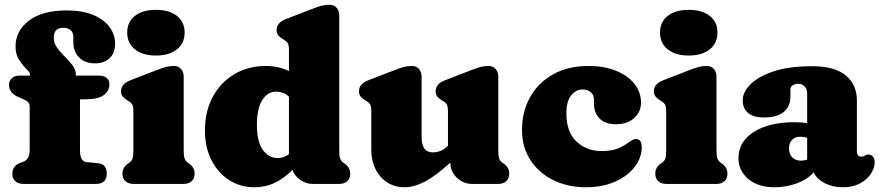

<svg xmlns="http://www.w3.org/2000/svg" viewBox="-20 -775 3706 809"><path d="M317 -142Q317 -94.5 345 -92L395 -87Q414 -85 422 -72.8Q430 -60.5 430 -43Q430 0 383 0H79Q57.5 0 44.8 -11.2Q32 -22.5 32 -42Q32 -77.5 67 -89.5L77 -93Q90 -97.5 97.5 -109Q105 -120.5 105 -144V-324.5Q105 -337 99 -344Q93 -351 74 -359L62 -364Q38 -374 28 -387Q18 -400 18 -417Q18 -434.5 30 -445.5Q42 -456.5 62 -456.5H106.5V-462Q106.5 -470 91.2 -484.5Q76 -499 60.8 -522.2Q45.5 -545.5 45.5 -580Q45.5 -644.5 101.5 -687.8Q157.5 -731 261.5 -731Q328 -731 373.2 -711.8Q418.5 -692.5 441.8 -660.8Q465 -629 465 -592Q465 -551 441.5 -529.5Q418 -508 381 -508Q339 -508 314 -532.2Q289 -556.5 289 -597.5V-618.5Q289 -639 277.2 -648.5Q265.5 -658 247 -658Q206.5 -658 206.5 -616Q206.5 -593.5 220.5 -574Q234.5 -554.5 253 -536.5Q271.5 -518.5 285.5 -500Q299.5 -481.5 299.5 -461V-456.5H397Q417.5 -456.5 429.2 -447Q441 -437.5 441 -419.5Q441 -392.5 417.5 -374.5Q394 -356.5 339 -356.5H317ZM637 -541Q581 -541 548.5 -567Q516 -593 516 -638Q516 -682.5 548.5 -708Q581 -733.5 637 -733.5Q693 -733.5 725.5 -708Q758 -682.5 758 -638Q758 -593 725.5 -567Q693 -541 637 -541ZM754 -452V-142Q754 -116.5 757.8 -107Q761.5 -97.5 768 -92L775 -87Q787 -79 793.5 -68.5Q800 -58 800 -43Q800 -23 787.5 -11.5Q775 0 753 0H543Q521.5 0 508.8 -11.5Q496 -23 496 -43Q496 -58 502.5 -68.5Q509 -79 521 -87L528 -92Q535 -97.5 538.5 -107Q542 -116.5 542 -142V-305Q542 -327.5 536.5 -335.8Q531 -344 522 -349L515 -353Q504 -360 497 -368.5Q490 -377 490 -391Q490 -421.5 530 -437L636 -478Q661.5 -488 678 -492.5Q694.5 -497 713 -497Q732 -497 743 -484.2Q754 -471.5 754 -452Z M843.5 -225Q843.5 -306.5 877 -367.8Q910.5 -429 968.5 -463Q1026.5 -497 1099.5 -497Q1155 -497 1197.5 -475.5V-563Q1197.5 -585.5 1192 -593.8Q1186.5 -602 1177.5 -607L1170.5 -611Q1159.5 -617.5 1152.5 -626.2Q1145.5 -635 1145.5 -649Q1145.5 -679.5 1185.5 -695L1291.5 -736Q1317 -746 1333.5 -750.5Q1350 -755 1368.5 -755Q1387.5 -755 1398.5 -742.2Q1409.5 -729.5 1409.5 -710V-142Q1409.5 -116.5 1413.2 -107Q1417 -97.5 1423.5 -92L1430.5 -87Q1442.5 -79 1449 -68.5Q1455.5 -58 1455.5 -43Q1455.5 -23 1443 -11.5Q1430.5 0 1408.5 0H1298.5Q1269.5 0 1245.2 -17Q1221 -34 1212 -59Q1178 -24 1138.2 -5Q1098.5 14 1051.5 14Q992 14 945 -16.5Q898 -47 870.8 -100.8Q843.5 -154.5 843.5 -225ZM1062.5 -249Q1062.5 -177 1087.8 -143Q1113 -109 1149.5 -109Q1176.5 -109 1197.5 -125.5V-367.5Q1185 -379.5 1171.5 -384.2Q1158 -389 1143.5 -389Q1107.5 -389 1085 -353.2Q1062.5 -317.5 1062.5 -249Z M1544.5 -146V-305Q1544.5 -327.5 1539 -335.8Q1533.5 -344 1524.5 -349L1517.5 -353Q1506.5 -360 1499.5 -368.5Q1492.5 -377 1492.5 -391Q1492.5 -421.5 1532.5 -437L1638.5 -478Q1664 -488 1680.5 -492.5Q1697 -497 1715.5 -497Q1734.5 -497 1745.5 -484.2Q1756.5 -471.5 1756.5 -452V-197Q1756.5 -133 1803.5 -133Q1818.5 -133 1833.2 -138Q1848 -143 1863.5 -157L1867.5 -161V-305Q1867.5 -327.5 1862 -335.8Q1856.5 -344 1847.5 -349L1840.5 -353Q1829.5 -360 1822.5 -368.5Q1815.5 -377 1815.5 -391Q1815.5 -421.5 1855.5 -437L1961.5 -478Q1987 -488 2003.5 -492.5Q2020 -497 2038.5 -497Q2057.5 -497 2068.5 -484.2Q2079.5 -471.5 2079.5 -452V-142Q2079.5 -116.5 2083.2 -107Q2087 -97.5 2093.5 -92L2100.5 -87Q2112.5 -79 2119 -68.5Q2125.5 -58 2125.5 -43Q2125.5 -23 2113 -11.5Q2100.5 0 2078.5 0H1968.5Q1932.5 0 1905 -26.2Q1877.5 -52.5 1877.5 -90Q1816 -33.5 1770.2 -9.8Q1724.5 14 1685.5 14Q1622.5 14 1583.5 -30.5Q1544.5 -75 1544.5 -146Z M2681 -342.5Q2681 -304 2652.2 -277.8Q2623.5 -251.5 2575.5 -251.5Q2529 -251.5 2505.8 -276.2Q2482.5 -301 2482.5 -339.5V-355.5Q2482.5 -375.5 2469 -386.8Q2455.5 -398 2433.5 -398Q2407 -398 2386.8 -373.2Q2366.5 -348.5 2366.5 -297.5Q2366.5 -218 2409.5 -178.2Q2452.5 -138.5 2514.5 -138.5Q2548.5 -138.5 2573 -145.8Q2597.5 -153 2622 -170.5Q2649 -190 2659.5 -189.5Q2671 -189 2677.5 -181Q2684 -173 2684 -155Q2684 -110.5 2654.2 -71.8Q2624.5 -33 2571.5 -9.5Q2518.5 14 2448.5 14Q2372 14 2311 -16.2Q2250 -46.5 2214.8 -100.8Q2179.5 -155 2179.5 -227.5Q2179.5 -305 2213.8 -366Q2248 -427 2310.8 -462Q2373.5 -497 2459 -497Q2527.5 -497 2577.2 -476.2Q2627 -455.5 2654 -420.5Q2681 -385.5 2681 -342.5Z M2882 -541Q2826 -541 2793.5 -567Q2761 -593 2761 -638Q2761 -682.5 2793.5 -708Q2826 -733.5 2882 -733.5Q2938 -733.5 2970.5 -708Q3003 -682.5 3003 -638Q3003 -593 2970.5 -567Q2938 -541 2882 -541ZM2999 -452V-142Q2999 -116.5 3002.8 -107Q3006.5 -97.5 3013 -92L3020 -87Q3032 -79 3038.5 -68.5Q3045 -58 3045 -43Q3045 -23 3032.5 -11.5Q3020 0 2998 0H2788Q2766.5 0 2753.8 -11.5Q2741 -23 2741 -43Q2741 -58 2747.5 -68.5Q2754 -79 2766 -87L2773 -92Q2780 -97.5 2783.5 -107Q2787 -116.5 2787 -142V-305Q2787 -327.5 2781.5 -335.8Q2776 -344 2767 -349L2760 -353Q2749 -360 2742 -368.5Q2735 -377 2735 -391Q2735 -421.5 2775 -437L2881 -478Q2906.5 -488 2923 -492.5Q2939.5 -497 2958 -497Q2977 -497 2988 -484.2Q2999 -471.5 2999 -452Z M3091.5 -108Q3091.5 -178 3156 -219Q3220.5 -260 3326.5 -260Q3357.5 -260 3381 -256.5V-380Q3381 -399 3370.8 -410.5Q3360.5 -422 3343 -422Q3330 -422 3320.2 -415.8Q3310.5 -409.5 3310.5 -399V-368Q3310.5 -326 3281.8 -303Q3253 -280 3199.5 -280Q3154 -280 3131.8 -299.2Q3109.5 -318.5 3109.5 -353Q3109.5 -386 3141.5 -419Q3173.5 -452 3238.5 -474Q3303.5 -496 3401.5 -496Q3497 -496 3543.8 -457.2Q3590.5 -418.5 3590.5 -351.5V-135Q3590.5 -127.5 3594.8 -121.2Q3599 -115 3609.5 -115Q3615.5 -115 3619 -116.5Q3622.5 -118 3625.5 -120Q3631.5 -124 3637.5 -124Q3651 -124 3658.2 -114.8Q3665.5 -105.5 3665.5 -92Q3665.5 -67 3649.2 -42.5Q3633 -18 3603.2 -2Q3573.5 14 3532.5 14Q3488.5 14 3455 -3.2Q3421.5 -20.5 3408.5 -49Q3382.5 -19 3337.8 -2.5Q3293 14 3243.5 14Q3174 14 3132.8 -21Q3091.5 -56 3091.5 -108ZM3304.5 -150Q3304.5 -126 3318.2 -112Q3332 -98 3355 -98Q3368.5 -98 3381 -102.5V-194.5Q3368 -199 3352 -199Q3330.5 -199 3317.5 -185.5Q3304.5 -172 3304.5 -150Z"/></svg>

Font: Fraunces 9pt SuperSoft Black
Style: Regular
Weight: 900
Version: Version 1.000;[b76b70a41]